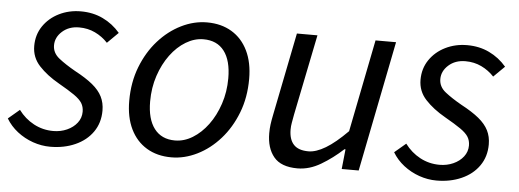

<svg xmlns="http://www.w3.org/2000/svg" viewBox="-42 -599 1923 712"><g transform="rotate(5 919.0 -243.0)"><path d="M163.2 12Q130.7 12 98.8 0.9Q66.9 -10.3 40.5 -30.8Q14.1 -51.4 -2.2 -78.9L39.9 -114.5Q63.2 -83.1 96.7 -65.1Q130.3 -47.1 169.4 -47.1Q197 -47.1 220.4 -57.6Q243.9 -68.1 258 -86.4Q272.1 -104.6 272.1 -127.9Q272.1 -145.9 263.7 -159.7Q255.3 -173.4 234.1 -188.2Q212.9 -202.9 175.5 -224.2Q129.6 -250.3 100.8 -281.5Q71.9 -312.7 71.9 -355.4Q71.9 -397.1 93.8 -429.4Q115.8 -461.7 152.6 -479.9Q189.5 -498.1 233.5 -498.1Q278.9 -498.1 315.8 -480.3Q352.8 -462.6 380 -430.7L339.2 -390.4Q318.9 -412.2 291.8 -425.2Q264.7 -438.2 232.2 -438.2Q194.3 -438.2 169.5 -416Q144.8 -393.9 144.8 -364.3Q144.8 -335.7 169.5 -316.2Q194.3 -296.6 231.1 -275.8Q272.2 -253.9 297.1 -233.5Q322 -213.1 333.5 -190.1Q345 -167.1 345 -138.3Q345 -92.7 321.3 -58.8Q297.6 -24.9 256.2 -6.5Q214.8 12 163.2 12Z M614.1 12Q561 12 522.1 -11.5Q483.1 -34.9 461.8 -78.8Q440.6 -122.6 440.6 -183.4Q440.6 -252.6 462.9 -309.9Q485.2 -367.3 522.7 -409.4Q560.3 -451.6 607.3 -474.8Q654.3 -498.1 703.2 -498.1Q756.2 -498.1 795.2 -474.6Q834.2 -451.2 855.4 -407.3Q876.6 -363.5 876.6 -302.7Q876.6 -233.5 854.3 -176.2Q832 -118.8 794.5 -76.7Q757 -34.5 710 -11.3Q662.9 12 614.1 12ZM622 -51.5Q656 -51.5 687.6 -70.9Q719.3 -90.3 744.3 -124.1Q769.4 -158 784.3 -202.7Q799.3 -247.5 799.3 -298.2Q799.3 -364.6 772.5 -399.6Q745.8 -434.6 695.3 -434.6Q661.9 -434.6 629.9 -415.4Q598 -396.2 572.9 -362.3Q547.9 -328.5 532.9 -283.7Q518 -239 518 -187.9Q518 -122.4 544.9 -87Q571.9 -51.5 622 -51.5Z M1083.6 12Q1022.6 12 995.5 -20.8Q968.3 -53.6 968.3 -108.9Q968.3 -126.3 970.3 -141.2Q972.3 -156.2 976.3 -176L1038.3 -486H1114.8L1054 -186.1Q1050.6 -167.2 1048.3 -154.6Q1046 -142 1046 -129.5Q1046 -92.7 1063.7 -73.6Q1081.3 -54.5 1118.9 -54.5Q1146.9 -54.5 1182.4 -75.7Q1217.9 -96.9 1262.7 -142.1L1331 -486H1407.4L1310.8 0H1247.6L1255.3 -73.9H1251.3Q1213 -38.5 1170.3 -13.3Q1127.6 12 1083.6 12Z M1601.2 12Q1568.7 12 1536.8 0.9Q1504.9 -10.3 1478.5 -30.8Q1452.1 -51.4 1435.8 -78.9L1477.9 -114.5Q1501.2 -83.1 1534.7 -65.1Q1568.3 -47.1 1607.4 -47.1Q1635 -47.1 1658.4 -57.6Q1681.9 -68.1 1696 -86.4Q1710.1 -104.6 1710.1 -127.9Q1710.1 -145.9 1701.7 -159.7Q1693.3 -173.4 1672.1 -188.2Q1650.9 -202.9 1613.5 -224.2Q1567.6 -250.3 1538.8 -281.5Q1509.9 -312.7 1509.9 -355.4Q1509.9 -397.1 1531.8 -429.4Q1553.8 -461.7 1590.6 -479.9Q1627.5 -498.1 1671.5 -498.1Q1716.9 -498.1 1753.8 -480.3Q1790.8 -462.6 1818 -430.7L1777.2 -390.4Q1756.9 -412.2 1729.8 -425.2Q1702.7 -438.2 1670.2 -438.2Q1632.3 -438.2 1607.5 -416Q1582.8 -393.9 1582.8 -364.3Q1582.8 -335.7 1607.5 -316.2Q1632.3 -296.6 1669.1 -275.8Q1710.2 -253.9 1735.1 -233.5Q1760 -213.1 1771.5 -190.1Q1783 -167.1 1783 -138.3Q1783 -92.7 1759.3 -58.8Q1735.6 -24.9 1694.2 -6.5Q1652.8 12 1601.2 12Z"/></g></svg>

Font: Source Sans 3
Style: Italic
Weight: 200
Italic angle: -11°
Designer: Paul D. Hunt
Foundry: Adobe
Version: Version 3.046;hotconv 1.0.118;makeotfexe 2.5.65603